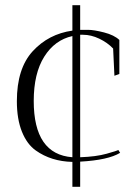

<svg xmlns="http://www.w3.org/2000/svg" viewBox="-20 -620 519 740"><path d="M300 -486H289V-14Q350 -16 391 -27.5Q432 -39 436 -42L443 -31Q397 -3 289 3V100H259V4Q177 2 118 -40Q84 -64 64.5 -112.5Q45 -161 45 -230Q45 -356 106 -422.5Q167 -489 259 -502V-600H289V-505Q296 -505 319 -505Q342 -505 381 -495Q420 -485 440 -466V-335L421 -328L416 -433Q394 -456 362.5 -471Q331 -486 300 -486ZM110 -231Q110 -25 259 -14V-481Q191 -466 150.5 -401.5Q110 -337 110 -231Z"/></svg>

Font: Antic Didone
Style: Regular
Weight: 400
Designer: Santiago Orozco
Foundry: Santiago Orozco
Version: Version 2.000